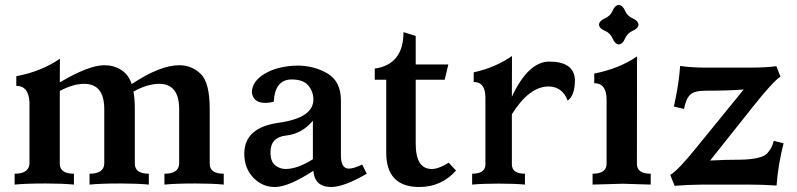

<svg xmlns="http://www.w3.org/2000/svg" viewBox="-20 -746 3222 776"><path d="M884.3 0Q837.9 -4.4 769.5 -4.4Q690.4 -4.4 644.5 0V-43.9Q702.6 -43.9 704.1 -84.5V-306.2Q703.6 -407.2 623 -407.2Q576.7 -407.2 519.5 -376Q524.9 -345.7 524.9 -305.7V-84.5Q524.9 -43.9 581.5 -43.9V0Q535.2 -4.4 466.8 -4.4Q387.7 -4.4 341.8 0V-43.9Q399.9 -43.9 401.4 -84.5V-306.2Q400.9 -407.2 320.3 -407.2Q275.4 -407.2 221.7 -378.4V-84.5Q221.7 -43.9 278.8 -43.9V0Q232.4 -4.4 164.1 -4.4Q85 -4.4 39.1 0V-43.9Q96.7 -43.9 99.1 -84.5V-331.1Q96.7 -398.9 45.9 -398.9V-438Q148.4 -457.5 222.2 -508.8L221.7 -413.1Q338.9 -482.4 401.9 -482.4Q439.5 -482.4 469.5 -463.6Q499.5 -444.8 512.2 -406.2Q627 -482.4 704.6 -482.4Q755.4 -482.4 791.5 -447Q827.6 -411.6 827.6 -305.7V-84.5Q827.6 -43.9 884.3 -43.9Z M1318.8 9.8Q1251.5 9.8 1246.6 -55.7Q1146 9.8 1091.3 9.8Q1039.6 9.8 1003.4 -28.3Q967.3 -66.4 967.3 -125Q967.3 -230.5 1106.9 -250Q1246.6 -269.5 1246.6 -343.8Q1246.6 -375 1226.6 -399.9Q1206.5 -424.8 1158.7 -424.8Q1091.3 -424.8 1086.4 -335Q1068.4 -330.1 1053.2 -330.1Q1003.4 -330.1 998 -372.1Q998 -416.5 1049.1 -447.5Q1100.1 -478.5 1179.7 -481Q1249.5 -481 1303.7 -449Q1357.9 -417 1357.9 -339.8V-117.2Q1357.9 -64.5 1390.1 -64.5Q1409.7 -64.5 1443.8 -81.1L1462.4 -43.9Q1369.6 9.8 1318.8 9.8ZM1134.3 -63Q1182.1 -63 1244.6 -102.5V-257.8Q1199.7 -205.1 1136.5 -198.2Q1073.2 -191.4 1073.2 -130.9Q1073.2 -92.8 1092.3 -77.9Q1111.3 -63 1134.3 -63Z M1674.8 9.8Q1541 9.8 1541 -129.4V-423.8H1494.6V-468.8Q1610.8 -485.4 1610.8 -616.2L1660.2 -600.6V-485.4H1792L1777.3 -423.8H1660.2V-165Q1660.2 -63 1725.1 -63Q1752.9 -63 1793.5 -88.4L1823.2 -56.6Q1763.7 9.8 1674.8 9.8Z M2101.6 0Q2058.6 -3.9 1994.6 -3.9Q1930.7 -3.9 1888.2 0V-43.9Q1941.9 -43.9 1941.9 -82V-351.6Q1941.9 -414.6 1894.5 -414.6V-453.6Q1980.5 -472.2 2049.3 -519.5L2048.8 -355Q2115.2 -497.1 2200.2 -497.1Q2299.3 -497.1 2303.7 -424.3Q2303.7 -359.9 2274.4 -339.4Q2252.4 -396.5 2196.3 -396.5Q2118.2 -395.5 2048.8 -284.2V-82Q2048.8 -43.9 2101.6 -43.9Z M2481 -566.4Q2465.3 -567.9 2456.1 -590.1Q2446.8 -612.3 2424.6 -621.6Q2402.3 -630.9 2400.9 -646.5Q2402.3 -662.1 2424.6 -671.6Q2446.8 -681.2 2456.1 -702.9Q2465.3 -724.6 2481 -726.1Q2496.6 -724.6 2506.1 -702.9Q2515.6 -681.2 2537.4 -671.6Q2559.1 -662.1 2560.5 -646.5Q2559.1 -630.9 2537.4 -621.6Q2515.6 -612.3 2506.1 -590.1Q2496.6 -567.9 2481 -566.4ZM2609.9 0 2497.6 -3.4 2375 0V-43.9Q2431.6 -43.9 2431.6 -84V-343.3Q2431.6 -409.7 2381.8 -409.7V-448.7Q2482.4 -468.3 2554.7 -518.1Q2554.2 -408.7 2554.2 -84Q2554.2 -43.9 2609.9 -43.9Z M2706.5 4.9 2689 -39.1Q2719.7 -56.6 2795.4 -150.4L2985.8 -384.3Q2925.3 -379.4 2830.6 -379.4Q2786.1 -379.4 2769.3 -363Q2752.4 -346.7 2744.6 -305.7L2703.6 -315.4Q2723.1 -401.4 2729 -479.5Q2774.4 -472.7 2834.5 -472.7H3010.3Q3076.2 -472.7 3117.7 -478.5L3134.3 -436.5Q3103 -415.5 3022.9 -314.5L2850.1 -97.2Q2910.6 -100.6 2974.1 -100.6Q3060.1 -102.5 3081.5 -127Q3103 -151.4 3106.9 -176.8L3147 -167Q3124.5 -79.1 3118.7 3.9Q3060.5 0 3002.4 0H2821.8Q2764.2 0.5 2706.5 4.9Z"/></svg>

Font: Kelvinch
Style: Bold
Weight: 700
Designer: Paul James Miller
Foundry: High-Logic / Made with FontCreator
Version: Version 3.501;March 28, 2021;FontCreator 13.0.0.2683 64-bit